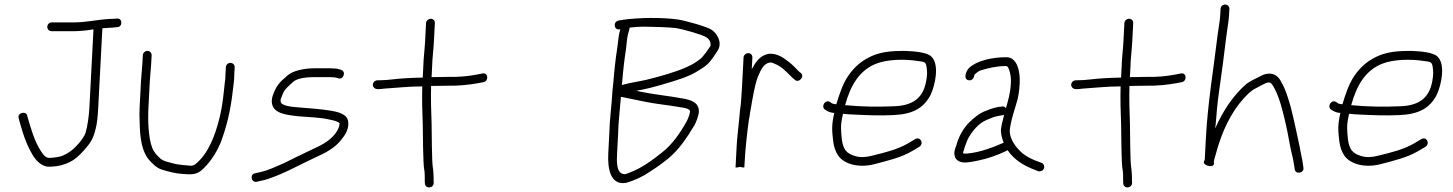

<svg xmlns="http://www.w3.org/2000/svg" viewBox="-20 -749 6424 849"><path d="M207 -611H305C329.5 -611 363.2 -614.3 385.4 -618C388.1 -618 390.7 -618.3 393.4 -619L375.4 -275C373.2 -233.6 367.3 -194.2 358.5 -162C353 -145.8 340.5 -130 330.1 -117C322.7 -109 322.7 -109 315.3 -101C300.8 -85.4 279.3 -70.1 259.2 -61.5C243.3 -54.7 225.5 -52.9 204.7 -51C182 -47.8 171.6 -65.4 162.1 -79C133.4 -121.6 115.8 -182.2 100.4 -237C95.6 -261.2 54 -249.4 62.8 -226C66.2 -214 67 -207.6 72.1 -192C81.6 -158 95.5 -116.9 111.6 -87C126.9 -56.5 145.2 -26.8 177.8 -15C193.2 -9.4 210.6 -12.3 227.7 -14C238.8 -16 238.8 -16 249.9 -18C278.6 -26.5 297.3 -34.3 319.8 -53C343 -73.6 356.5 -89.4 374.9 -113C389.1 -133.6 394.7 -147.7 402.2 -176C410.2 -206 412.5 -239 414.4 -275L432.7 -624C443.4 -624.7 452.8 -625.3 460.8 -626C471.5 -626 480.5 -626.7 487.9 -628L498 -629C523.5 -629 522.3 -670.2 497 -667L485.9 -666C479.2 -665.3 470.9 -665 460.9 -665C408.7 -661.8 360.4 -650 307.1 -650H209.1C198.5 -650 189.6 -641.6 189.1 -631C188.5 -620.4 196.4 -611 209.1 -611Z M611.5 -505 609.4 -465C608 -438.3 605 -420.7 603.5 -391L597.4 -274C596.3 -254 596.4 -230.7 597.7 -204C599.2 -136.8 607.3 -80.3 638.3 -43C654.1 -25 673.5 -4.8 698.9 2C725.8 9.8 753.7 18 786 20C819.6 22.4 844.4 25.1 868.7 6C905.3 -24.8 934.5 -68.8 955.1 -117C981.1 -184.4 999.9 -260.8 1009.1 -346C1011.5 -368 1016 -392.9 1015.7 -414L1017.7 -452C1018.2 -462.6 1009.2 -471 998.7 -471C988.1 -471 979.2 -462.6 978.7 -452L976.6 -413C976.9 -404.3 976 -394.7 974.1 -384L970.2 -348C965.6 -305 960.9 -269.4 951 -229C931.1 -147.6 900.3 -69.1 845.3 -24C838.3 -18.7 831.2 -16 823.8 -16C792.1 -19.4 765.3 -19.9 739.5 -28C721.6 -33.2 703.6 -36 690.5 -47C674.8 -60.7 660.3 -75.4 652.1 -98C636.6 -140.1 633.2 -213.1 636.4 -274L642.5 -391C644.1 -420.9 647 -438.3 648.4 -465L650.5 -505C651 -515.3 642.1 -524 632 -524C621.8 -524 612 -515.3 611.5 -505Z M1489.1 -440C1480.3 -442.2 1470.8 -446 1461.4 -446C1453.4 -446 1446.7 -446.3 1441.4 -447H1370.4C1323.7 -447 1275.9 -436.6 1250.7 -415C1245.8 -409.7 1240.2 -404.7 1234 -400C1218.5 -387.7 1202.1 -366.4 1194.2 -347C1187.9 -330.7 1181.4 -319.3 1181.7 -299C1184.7 -246.7 1243.8 -241.5 1297.3 -235C1342.4 -231.2 1400.1 -229.7 1438.5 -220C1454 -216.9 1473.7 -212.5 1481.7 -204C1480.7 -185.6 1471.8 -169.5 1460.1 -155C1435.6 -124.4 1399.8 -106 1355.5 -86C1308.7 -64.3 1274.2 -46.4 1234.4 -27C1199.2 -12.2 1166.4 5.1 1126.3 13L1109.1 17C1084 20.1 1089.4 58.1 1114.1 55L1131.3 51C1143.4 49 1155.9 45.7 1168.9 41C1243.9 15 1296.8 -16.7 1370.7 -51C1421.4 -73.5 1461.2 -95.1 1489.9 -132C1506.5 -152.1 1522.9 -178.8 1519.9 -208C1518.3 -242.4 1481.4 -252.4 1448.5 -258.5C1406.2 -266.4 1350.6 -270 1302.4 -274C1278.3 -276.1 1219.6 -279.1 1220.8 -302C1220.4 -306.7 1220.9 -310.3 1222.4 -313L1230.5 -334C1239.2 -356.6 1260.6 -372.1 1276.3 -387C1293.4 -403.3 1336.4 -408 1368.4 -408H1438.4C1446.3 -407.3 1453 -407 1458.3 -407C1463.3 -407 1470.2 -404.3 1475.1 -403C1496.5 -393.6 1512.9 -430.9 1489.1 -440Z M1647.6 -355H1654.6C1660.6 -355 1668.3 -355.7 1677.7 -357C1732.6 -360.4 1786.9 -367 1847.2 -367C1845.6 -309.2 1847.2 -253.9 1849.4 -198C1849.9 -168 1850.5 -21.1 1855.9 1C1858.4 7.9 1858.7 43.6 1858.3 52L1858.8 62C1860.5 86.6 1896.5 85.7 1897.9 60L1897.4 50C1898.1 36.6 1896 -1 1893.6 -11C1889.4 -39.2 1889.1 -170.7 1888.5 -201C1886.4 -256.9 1884.7 -311 1886.3 -369H1891.3C1914.7 -369.7 1937.7 -370 1960.4 -370C2004.8 -368.7 2056.2 -374.3 2093 -381L2119.2 -386C2143 -392.7 2137.9 -430.1 2113.2 -424L2087 -419C2052.8 -412.2 2004.2 -407.7 1962.4 -409C1939.1 -409 1915.4 -408.7 1891.4 -408H1888.4C1889.5 -430 1889.5 -430 1890.6 -451C1891.8 -494.5 1896.5 -525.6 1898.6 -564L1902.9 -647C1903.5 -657.6 1895.5 -666 1884.9 -666C1874.3 -666 1864.5 -657.6 1863.9 -647L1859.6 -564C1857.5 -525.4 1852.8 -494.8 1851.6 -451C1850.5 -429 1850.5 -429 1849.3 -406C1825.5 -406 1793.9 -403.9 1773.1 -403C1731.5 -401.2 1696.7 -394 1656.6 -394H1649.6C1639.1 -394 1629.2 -385.6 1628.7 -375C1628.1 -364.4 1637 -355 1649.6 -355Z M2830.1 -631C2865.1 -631 2937.9 -628.5 2968.8 -625C2994.9 -621.1 3087 -595.9 3103.6 -584C3114.3 -577 3122.7 -565.9 3121.9 -552C3122.5 -550 3122.4 -548 3121.6 -546C3116.1 -536.1 3088.2 -497.1 3078.7 -490C3058.2 -474 3044.3 -464.8 3015.7 -452C2962.5 -428.2 2898.6 -411.5 2837.8 -396C2802 -388 2761.7 -382.5 2729.5 -373C2729.7 -376.3 2730.2 -380 2731.1 -384C2734.9 -434.4 2740.9 -486.7 2747.8 -530C2751.4 -559.7 2752.6 -586.5 2759.9 -609L2763.6 -622C2763.7 -624 2763.7 -624 2763.9 -627C2786.1 -629.2 2802 -631 2830.1 -631ZM2674.3 -159 2669.7 -71C2666.1 -2.1 2679.5 73.1 2750.9 59C2787.6 48.2 2825.5 30.3 2855.5 9C2884.3 -9.1 2907.3 -25.9 2933.5 -47C2982.7 -86.7 3018 -141.3 3051.3 -196C3057.3 -206.8 3071 -240.7 3070.5 -257C3069.5 -297.3 3035.1 -307.2 2996.5 -314C2938.2 -324.7 2863.9 -332.3 2810 -344C2802.1 -346 2802.1 -346 2794.2 -348C2834.8 -354.4 2872.1 -364.5 2909.7 -375.5C2965.8 -391.9 3031.1 -410.3 3073.1 -440C3100.7 -456.1 3112.9 -466.2 3134 -496C3144.8 -512 3152.1 -523 3155.7 -529C3174.1 -564.8 3149.4 -601.3 3127.3 -617C3106.9 -631.1 3008.8 -658.6 2975.7 -663C2907.8 -672.8 2802.7 -671.1 2738.7 -662L2714.5 -658C2687.8 -651.4 2696.3 -611.4 2722.5 -620L2722.4 -618C2714.3 -592.7 2714.1 -565.9 2709 -534C2702.1 -489.8 2696 -435.9 2692.2 -385L2688.3 -349C2684.9 -283.9 2675.5 -219.8 2674.3 -159ZM2723.6 -298C2724 -305.3 2724.7 -313 2725.8 -321C2762.4 -313.6 2795.7 -306.9 2832.7 -299C2877 -289.6 2940.8 -283.5 2987.4 -275C3003.8 -272.6 3032.1 -269.3 3031.4 -255C3030.9 -246.3 3020.7 -219.6 3017.2 -214C2989.1 -163 2953.9 -111.5 2909 -76C2866.9 -42.7 2819.3 -6.4 2765.8 13.5C2752.5 18.4 2745.3 23.8 2734 20C2705.6 11.8 2706.8 -33.4 2708.7 -71L2713.4 -160C2714.2 -206.7 2719.8 -247.4 2723.6 -298Z M3267.9 -495 3260.9 -361C3259.8 -339.7 3258.3 -317.3 3256.4 -294C3253.5 -270.9 3249.9 -245.4 3248.6 -222C3244.1 -179.3 3239.1 -136.2 3237 -96L3232.5 -10C3232.3 -5.7 3250.2 -10.5 3252.6 -11C3254.4 -10.5 3271.3 -5.9 3271.5 -10L3272.5 -28C3275.9 -93.6 3283.1 -156.6 3291.5 -220L3294.2 -232C3295.5 -244.7 3297.5 -257.3 3300.2 -270C3307.9 -313.5 3316.3 -370.5 3331.5 -410C3338.8 -427.1 3346.4 -445.4 3357 -457C3360.5 -461.9 3374.7 -472 3381.7 -472C3391 -474.3 3397.5 -470.6 3405.5 -467C3438.1 -454.9 3461.1 -426.9 3484.2 -405L3493.8 -397C3510.9 -379 3540.1 -409.7 3521.3 -426L3511.7 -434C3499.8 -446.6 3484.9 -462 3470.8 -473C3447.8 -490.9 3418.3 -515 3377.8 -511C3338.7 -502.4 3321.9 -475 3304.2 -443L3306.9 -495C3307.5 -505.6 3299.5 -514 3288.9 -514C3278.4 -514 3268.5 -505.6 3267.9 -495Z M3716.9 -284C3740.9 -371.4 3779.7 -438.7 3856 -468C3904.2 -486.5 3980.1 -488.8 4040.1 -479C4067 -475.8 4073.9 -474.7 4076.8 -455C4080.4 -430.7 4080.7 -419.7 4075.4 -390C4061.7 -314.7 4015.8 -281 3929.6 -279C3857 -275.7 3784.4 -277.5 3716.9 -284ZM3707.9 -246C3722.5 -244 3741.4 -242.7 3764.7 -242C3820.4 -239.2 3869.8 -237.4 3928.6 -240C4015.6 -243.6 4064.3 -270.1 4095.3 -330C4116.2 -375.4 4134.2 -463.8 4099.1 -498C4081.4 -518.2 4019.8 -522.8 3978.5 -524C3926.6 -524 3882.2 -520.3 3842.9 -504.5C3795.5 -485.5 3759 -455.7 3729.6 -412C3706.5 -377.3 3691.7 -333 3678.1 -288C3674.8 -288.7 3671.8 -289 3669.1 -289C3660 -290.3 3657 -293 3651.6 -297C3631.4 -312 3608.8 -280.7 3626.9 -265C3637.7 -258 3647.6 -251.8 3664.1 -250H3669.1C3656.8 -195.9 3658.4 -173.8 3664.4 -123C3667.8 -97.7 3675.4 -76.7 3687.1 -60C3713.1 -23.7 3776.1 -5.1 3846.2 -23C3909.2 -39.5 3964.9 -52.6 4013.2 -81L4045.2 -100C4066.9 -114.9 4050.1 -146.8 4027 -134L3995 -115C3949.2 -88.4 3898.2 -75.8 3838.2 -61C3808.4 -53 3782.7 -52.3 3761.1 -59C3721.6 -70.6 3709.1 -89.2 3702.8 -130C3698.2 -176.7 3695.7 -193 3706.7 -242C3706.7 -242.7 3707.1 -244 3707.9 -246Z M4428.2 -271C4423.2 -277 4417.3 -279.3 4410.6 -278L4394.5 -276C4370.1 -271.7 4351.6 -264 4329.4 -255C4306.3 -244.4 4285.9 -227 4269.1 -211C4242.1 -185.4 4219.2 -147.4 4208.5 -105C4203.5 -92 4197.3 -77.8 4201.2 -61C4205.5 -38 4227.9 -27.7 4257.6 -31C4267.7 -31.7 4283.5 -34.3 4305 -39C4349.8 -48.1 4388.5 -62.3 4424.1 -79L4435.5 -85C4464.5 -41.9 4507.8 -15.6 4560.8 4L4570.6 8C4575.8 9.3 4581 8.8 4586.2 6.5C4602.4 -0.9 4600.1 -24.8 4585.5 -29L4574.7 -33C4548.6 -41.9 4523 -54.1 4502.7 -70C4477.9 -91.6 4442.8 -129.6 4445.2 -176C4449 -203.8 4455.2 -227.8 4463.4 -255C4468.2 -271 4468.2 -271 4473 -287C4482.9 -316.8 4487.1 -344.9 4489 -381C4491.6 -431.5 4478.9 -496 4430 -496C4365.7 -496 4298.9 -480.7 4264.5 -448C4251.9 -436.1 4237.3 -397.6 4264.1 -394C4279.5 -391.9 4286.6 -404.8 4288.9 -418L4290 -420C4298.4 -426.7 4304.6 -433.9 4317 -438C4349.7 -447.7 4386.6 -457 4427 -457C4435.8 -457 4437.1 -452.3 4441.2 -443C4447.8 -425.4 4451.3 -406.2 4450 -382C4447.7 -336.9 4438.6 -307.7 4428.2 -271ZM4419.6 -241C4418.8 -238.3 4418.4 -235.7 4418.2 -233C4413.1 -211.8 4408.9 -199.3 4406.3 -178C4404.2 -159.4 4411.9 -133.7 4418.2 -118C4374.5 -99 4313.4 -74.4 4255.7 -70C4249.6 -69.3 4244 -69.7 4238.7 -71C4238.9 -75 4238.9 -75 4239 -77C4241.3 -82.3 4243.3 -88.7 4245 -96C4250.4 -109.9 4255.6 -127 4263.4 -141C4282.4 -172.9 4307.5 -203.9 4343.5 -219C4362.6 -227.2 4376.7 -233.7 4398.4 -237L4414.6 -240C4416.6 -240 4418.3 -240.3 4419.6 -241Z M4735.6 -355H4742.6C4748.6 -355 4756.3 -355.7 4765.7 -357C4820.6 -360.4 4874.9 -367 4935.2 -367C4933.6 -309.2 4935.2 -253.9 4937.4 -198C4937.9 -168 4938.5 -21.1 4943.9 1C4946.4 7.9 4946.7 43.6 4946.3 52L4946.8 62C4948.5 86.6 4984.5 85.7 4985.9 60L4985.4 50C4986.1 36.6 4984 -1 4981.6 -11C4977.4 -39.2 4977.1 -170.7 4976.5 -201C4974.4 -256.9 4972.7 -311 4974.3 -369H4979.3C5002.7 -369.7 5025.7 -370 5048.4 -370C5092.8 -368.7 5144.2 -374.3 5181 -381L5207.2 -386C5231 -392.7 5225.9 -430.1 5201.2 -424L5175 -419C5140.8 -412.2 5092.2 -407.7 5050.4 -409C5027.1 -409 5003.4 -408.7 4979.4 -408H4976.4C4977.5 -430 4977.5 -430 4978.6 -451C4979.8 -494.5 4984.5 -525.6 4986.6 -564L4990.9 -647C4991.5 -657.6 4983.5 -666 4972.9 -666C4962.3 -666 4952.5 -657.6 4951.9 -647L4947.6 -564C4945.5 -525.4 4940.8 -494.8 4939.6 -451C4938.5 -429 4938.5 -429 4937.3 -406C4913.5 -406 4881.9 -403.9 4861.1 -403C4819.5 -401.2 4784.7 -394 4744.6 -394H4737.6C4727.1 -394 4717.2 -385.6 4716.7 -375C4716.1 -364.4 4725 -355 4737.6 -355Z M5377.2 -710 5375.7 -682C5374.3 -655 5367.7 -624.3 5364.1 -594C5346.2 -443.7 5320.5 -296 5312.2 -137L5307.2 -42L5305 -38C5291.7 -17.7 5352.3 -0.8 5348 -29.5C5347.3 -34.5 5347.3 -37 5347.9 -37C5349.7 -45.7 5352.6 -56.3 5356.6 -69C5381.9 -165.3 5422.4 -250.5 5479.5 -314C5498.1 -333.2 5510.2 -347.5 5533.8 -359L5556.4 -371C5568.6 -376.4 5591.2 -393.6 5602.8 -378C5607.2 -373.3 5611.8 -366 5616.7 -356C5639.8 -310.5 5651.9 -258.7 5665.1 -202.5C5677 -152 5683.1 -103.4 5695 -57C5699.3 -41.6 5700.2 -26.5 5703.6 -11L5705 0C5710 25.1 5748.9 15.4 5743.4 -8L5742 -19C5738.2 -48.1 5731.8 -69.6 5727.2 -99C5715.7 -153.7 5700.5 -225.3 5686.6 -279C5676.3 -312.9 5666.6 -348.3 5651.7 -375C5641.1 -397.3 5629.8 -416 5606.1 -422C5588.2 -425.9 5570.5 -421.3 5558.7 -415C5538.9 -404 5510.9 -392.8 5492.9 -379C5433.4 -328.5 5388.1 -259.4 5353.5 -181C5354.5 -187 5355.1 -192.7 5355.4 -198C5358.9 -241.9 5363.4 -295.9 5369.7 -338C5380.2 -409.5 5394 -515.8 5402.9 -590.5C5406.7 -621.4 5413.3 -655.3 5414.7 -682L5416.2 -710C5416.8 -720.6 5407.8 -729 5397.2 -729C5386.6 -729 5377.8 -720.6 5377.2 -710Z M5954.9 -284C5978.9 -371.4 6017.7 -438.7 6094 -468C6142.2 -486.5 6218.1 -488.8 6278.1 -479C6305 -475.8 6311.9 -474.7 6314.8 -455C6318.4 -430.7 6318.7 -419.7 6313.4 -390C6299.7 -314.7 6253.8 -281 6167.6 -279C6095 -275.7 6022.4 -277.5 5954.9 -284ZM5945.9 -246C5960.5 -244 5979.4 -242.7 6002.7 -242C6058.4 -239.2 6107.8 -237.4 6166.6 -240C6253.6 -243.6 6302.3 -270.1 6333.3 -330C6354.2 -375.4 6372.2 -463.8 6337.1 -498C6319.4 -518.2 6257.8 -522.8 6216.5 -524C6164.6 -524 6120.2 -520.3 6080.9 -504.5C6033.5 -485.5 5997 -455.7 5967.6 -412C5944.5 -377.3 5929.7 -333 5916.1 -288C5912.8 -288.7 5909.8 -289 5907.1 -289C5898 -290.3 5895 -293 5889.6 -297C5869.4 -312 5846.8 -280.7 5864.9 -265C5875.7 -258 5885.6 -251.8 5902.1 -250H5907.1C5894.8 -195.9 5896.4 -173.8 5902.4 -123C5905.8 -97.7 5913.4 -76.7 5925.1 -60C5951.1 -23.7 6014.1 -5.1 6084.2 -23C6147.2 -39.5 6202.9 -52.6 6251.2 -81L6283.2 -100C6304.9 -114.9 6288.1 -146.8 6265 -134L6233 -115C6187.2 -88.4 6136.2 -75.8 6076.2 -61C6046.4 -53 6020.7 -52.3 5999.1 -59C5959.6 -70.6 5947.1 -89.2 5940.8 -130C5936.2 -176.7 5933.7 -193 5944.7 -242C5944.7 -242.7 5945.1 -244 5945.9 -246Z"/></svg>

Font: Just Breathe
Style: Obl1
Weight: 400
Foundry: Cannot Into Space Fonts
Version: Version 0.72